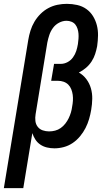

<svg xmlns="http://www.w3.org/2000/svg" viewBox="-51 -763 571 998"><path d="M-31 215 96 -556Q100 -580 107.5 -604Q115 -628 128 -650Q141 -672 159.5 -690.5Q178 -709 200.5 -721Q223 -733 247.5 -738Q272 -743 296 -743Q296 -743 296 -743Q296 -743 296 -743Q324 -743 350.5 -737Q377 -731 398 -716Q419 -701 432.5 -679Q446 -657 452.5 -631.5Q459 -606 458.5 -578.5Q458 -551 454 -523Q450 -502 443.5 -482Q437 -462 425 -443.5Q413 -425 396 -410.5Q379 -396 359 -386Q382 -373 398 -351.5Q414 -330 421.5 -304Q429 -278 428.5 -249.5Q428 -221 423 -192Q419 -168 412 -144Q405 -120 393.5 -97.5Q382 -75 365 -54.5Q348 -34 326.5 -19.5Q305 -5 280.5 1.5Q256 8 232 8Q212 8 193 3.5Q174 -1 158.5 -11.5Q143 -22 133 -37.5Q123 -53 117 -71L70 215ZM204 -80Q220 -80 235.5 -84Q251 -88 264.5 -97.5Q278 -107 288.5 -120.5Q299 -134 306 -148.5Q313 -163 317.5 -178Q322 -193 324 -209Q327 -224 328 -239.5Q329 -255 327 -270Q325 -285 319.5 -299Q314 -313 304 -323Q294 -333 280 -338Q266 -343 250 -343H215L230 -431H265Q283 -431 300 -440Q317 -449 328.5 -465Q340 -481 345.5 -498.5Q351 -516 354 -534Q356 -548 357 -561.5Q358 -575 357 -588Q356 -601 352 -613.5Q348 -626 340.5 -635.5Q333 -645 320.5 -650Q308 -655 295 -655Q275 -655 256 -645Q237 -635 224.5 -618Q212 -601 205.5 -581.5Q199 -562 195 -542L134 -169Q131 -151 133 -134Q135 -117 145 -104Q155 -91 171 -85.5Q187 -80 204 -80Z"/></svg>

Font: Iosevka SS04 Semibold
Style: Italic
Weight: 600
Italic angle: -9°
Monospace: yes
Designer: Belleve Invis
Foundry: Belleve Invis
Version: Version 19.0.0; ttfautohint (v1.8.4)